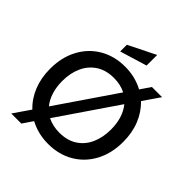

<svg xmlns="http://www.w3.org/2000/svg" viewBox="-257 -1078 1280 1280"><g transform="rotate(45 383.0 -438.0)"><path d="M728 -350Q728 -241 683.5 -158.5Q639 -76 561 -31Q483 14 383 14Q288 14 210 -28L161 44H66L147 -74Q95 -123 66.5 -193.5Q38 -264 38 -350Q38 -459 82.5 -541.5Q127 -624 205 -669Q283 -714 383 -714Q477 -714 555 -672L604 -744H700L619 -626Q671 -577 699.5 -506.5Q728 -436 728 -350ZM210 -167 494 -583Q446 -608 383 -608Q309 -608 257.5 -574.5Q206 -541 179.5 -482.5Q153 -424 153 -350Q153 -295 167.5 -248Q182 -201 210 -167ZM612 -350Q612 -463 555 -533L271 -117Q321 -92 383 -92Q457 -92 508.5 -125.5Q560 -159 586 -217.5Q612 -276 612 -350ZM287 -825 478 -920V-820L287 -762Z"/></g></svg>

Font: Cabin Medium
Style: Regular
Weight: 500
Designer: Pablo Impallari
Foundry: Pablo Impallari. http://www.impallari.com Igino Marini. http://www.ikern.com
Version: Version 2.200